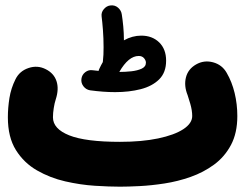

<svg xmlns="http://www.w3.org/2000/svg" viewBox="-20 -619 910 715"><path d="M283.2 -325.2Q285.2 -340.8 297.6 -350.3Q310.1 -359.9 325.2 -357.4Q336.4 -356 347.2 -355Q348.1 -359.4 350.1 -363.3Q356 -376 362.8 -387.7Q362.8 -390.1 363.3 -392.1Q364.7 -403.3 365.2 -415.8Q365.7 -428.2 365.7 -443.4Q365.7 -476.1 363.3 -507.8Q360.8 -539.6 358.4 -557.6Q356.4 -572.8 366.5 -584.7Q376.5 -596.7 390.1 -598.6Q407.2 -601.1 419.4 -590.6Q431.6 -580.1 433.6 -564.9Q436.5 -546.9 439 -521Q441.4 -495.1 441.4 -472.7Q441.4 -470.7 441.4 -468.8Q472.7 -486.3 505.9 -486.3Q546.9 -486.3 572.8 -461.2Q598.6 -436 598.6 -393.1Q598.6 -349.1 572.8 -323.5Q546.9 -297.9 503.9 -286.9Q460.9 -275.9 408.7 -275.9Q365.7 -275.9 315.4 -282.7Q300.3 -285.2 290.8 -297.6Q281.2 -310.1 283.2 -325.2ZM496.6 -410.6Q458.5 -410.6 424.3 -351.1Q445.8 -351.1 468.8 -353.5Q491.7 -356 507.6 -363.3Q523.4 -370.6 523.4 -385.7Q523.4 -394 516.4 -402.3Q509.3 -410.6 496.6 -410.6ZM9.3 -182.1Q9.3 -217.3 15.1 -253.9Q21 -290.5 37.6 -323.7Q52.7 -354.5 86.2 -365.7Q119.6 -377 150.4 -361.3Q180.7 -346.2 190.4 -316.9Q200.2 -287.6 187.5 -248.5Q183.1 -235.4 180.2 -216.8Q177.2 -198.2 177.2 -182.1Q177.2 -139.2 237.8 -115Q298.3 -90.8 426.8 -90.8Q508.3 -90.8 568.8 -103.5Q629.4 -116.2 662.6 -137.9Q695.8 -159.7 695.8 -187Q695.8 -207.5 688.7 -232.2Q681.6 -256.8 678.7 -264.6Q664.6 -299.3 672.4 -330.6Q680.2 -361.8 710 -378.9Q739.7 -396 773.4 -387Q807.1 -377.9 824.2 -347.7Q843.8 -314 853.8 -272.5Q863.8 -231 863.8 -187Q863.8 -123.5 840.1 -79.1Q816.4 -34.7 777.1 -5.9Q737.8 22.9 689.9 39.8Q642.1 56.6 592.8 64.2Q543.5 71.8 500 74Q456.5 76.2 426.8 76.2Q387.2 76.2 333.3 72.8Q279.3 69.3 222.9 56.4Q166.5 43.5 117.9 15.6Q69.3 -12.2 39.3 -60.1Q9.3 -107.9 9.3 -182.1Z"/></svg>

Font: Mikhak-DS1-FD Black
Style: Regular
Weight: 900
Designer: Amin Abedi
Version: Version 3.2